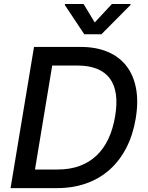

<svg xmlns="http://www.w3.org/2000/svg" viewBox="-20 -969 762 989"><path d="M155.2 -727.3H394.9Q475.1 -727.3 535 -701.9Q594.8 -676.5 631.6 -628.7Q668.3 -581 680.9 -512.6Q693.5 -444.2 679 -358.3Q665.1 -274.5 631 -208.1Q596.9 -141.7 545.1 -95.3Q493.3 -49 424.7 -24.5Q356.2 0 273.1 0H34.4ZM160.2 -95.9H277.7Q340.2 -95.9 390.1 -114.2Q440 -132.5 477.1 -167.6Q514.2 -202.8 538.4 -254.1Q562.5 -305.4 573.2 -371.4Q583.8 -434.3 577.1 -482.8Q570.3 -531.2 546.2 -564.3Q522 -597.3 480.1 -614.3Q438.2 -631.4 378.6 -631.4H248.9ZM314.6 -948.5H410.5L468 -853.3L556.5 -948.5H652.7L652 -943.2L502.5 -792.6H414.1L313.9 -943.2Z"/></svg>

Font: Inter P Medium
Style: Italic
Weight: 500
Italic angle: 9.39999°
Designer: Rasmus Andersson
Foundry: rsms
Version: Version 3.018;git-588b23468